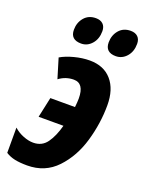

<svg xmlns="http://www.w3.org/2000/svg" viewBox="-156 -827 690 908"><g transform="rotate(20 189.5 -373.0)"><path d="M-11 -14V-141Q10 -122 37 -111.5Q64 -101 87 -101Q131 -101 155.5 -135Q180 -169 195 -225H70L92 -327H216Q219 -354 219 -371Q219 -447 167 -447Q126 -447 93 -422L63 -521Q90 -537 130 -547.5Q170 -558 207 -558Q278 -558 317.5 -512.5Q357 -467 357 -387Q357 -296 330.5 -205Q304 -114 245.5 -52Q187 10 97 10Q60 10 34.5 4.5Q9 -1 -11 -14ZM86 -669Q86 -705 107.5 -730.5Q129 -756 166 -756Q189 -756 202 -743.5Q215 -731 215 -708Q215 -669 193 -644Q171 -619 140 -619Q86 -619 86 -669ZM261 -669Q261 -705 282.5 -730.5Q304 -756 341 -756Q364 -756 377 -743.5Q390 -731 390 -708Q390 -669 368 -644Q346 -619 314 -619Q288 -619 274.5 -631.5Q261 -644 261 -669Z"/></g></svg>

Font: Noto Sans Display Ex Bold Cond
Style: Italic
Weight: 800
Width: 3
Italic angle: -12°
Designer: Monotype Design team
Foundry: Monotype Imaging Inc.
Version: Version 1.000